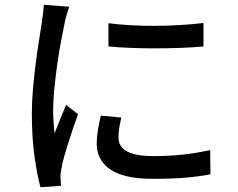

<svg xmlns="http://www.w3.org/2000/svg" viewBox="-20 -751 996 802"><path d="M433 -654Q471 -649 520 -646Q569 -643 620 -643Q680 -643 735 -646.5Q790 -650 830 -655V-557Q788 -553 735.5 -551Q683 -549 627 -549Q574 -549 524 -551Q474 -553 433 -557ZM487 -260Q481 -236 478 -216Q475 -196 475 -176Q475 -160 482 -146Q489 -132 505.5 -121.5Q522 -111 550 -105Q578 -99 621 -99Q685 -99 741.5 -105Q798 -111 858 -124L859 -23Q814 -14 755.5 -9Q697 -4 619 -4Q498 -4 441 -43Q384 -82 384 -151Q384 -179 389 -208Q394 -237 401 -268ZM269 -723Q264 -709 257.5 -686Q251 -663 249 -650Q243 -621 234.5 -576Q226 -531 219 -481Q212 -431 207 -381Q202 -331 202 -293Q202 -245 208 -194Q219 -223 232 -255Q245 -287 256 -313L306 -274Q296 -247 285.5 -216Q275 -185 265.5 -155Q256 -125 248.5 -98.5Q241 -72 238 -54Q236 -44 234 -31.5Q232 -19 233 -11Q233 -3 233.5 6.5Q234 16 235 25L149 31Q135 -19 124 -98.5Q113 -178 113 -275Q113 -328 118 -383Q123 -438 129.5 -488.5Q136 -539 143 -582Q150 -625 154 -653Q157 -671 159.5 -691.5Q162 -712 163 -731Z"/></svg>

Font: Kinto Sans Med
Style: Regular
Weight: 500
Designer: Authors: Ryoko NISHIZUKA  (kana & ideographs); Paul D. Hunt (Latin, Greek & Cyrillic); Wenlong ZHANG  (bopomofo); Sandol
Foundry: Adobe Systems Incorporated, ookami Inc.
Version: Version 0.001